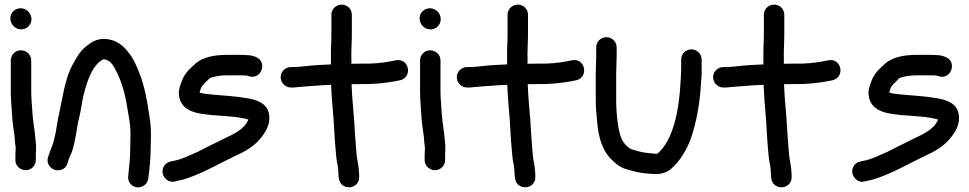

<svg xmlns="http://www.w3.org/2000/svg" viewBox="-20 -711 4220 836"><path d="M137 -57V-77C137 -83.8 135.6 -86.3 135 -98.5C131.7 -144.7 123.1 -180.8 121 -223.3C119.4 -252.4 116 -283 116 -313V-448C116 -474 94 -492 71 -492C46.7 -492 27 -472.3 27 -448V-313C27 -278.1 30.5 -246 32 -217.7C33.9 -181.3 38.7 -150.8 43.2 -118.1C44.7 -107.4 44.9 -88.5 48 -71.3V-60.1C47.4 -52.5 47 -45.2 47 -38V-14C47 12 69 30 92 30C116.3 30 136 10.3 136 -14V-38C136 -43.7 137 -50.5 137 -57ZM25 -631C25 -606 45.3 -583 72.5 -583C97.1 -583 117 -602.9 117 -627.5C117 -653.5 95.5 -675 69.5 -675C45.6 -675 25 -656 25 -631Z M274.2 -0.5C277.4 -13.5 280.1 -21.3 285.4 -31.8C297.5 -56.2 302.1 -81.8 308 -109.9C314.5 -141.3 316.8 -170 324.1 -196.3C331.3 -222.1 336.5 -265.6 342.3 -290.2C357.5 -353.8 377.1 -410.5 411.7 -440.5C424.7 -450.4 427.3 -452.9 432.2 -452.6C455.9 -450.9 469.4 -434.3 483.9 -405.3C506.2 -365.2 525.2 -303.6 533.3 -247.1C539.7 -210.3 544 -189.1 547.1 -153.8C549.4 -128.5 547 -94.4 547 -65C547 -23.8 542.4 17.6 538.2 56.1C534.8 83.2 555.6 102.2 575.9 104.5C595.9 106.8 622.2 94.6 625.8 66.1C630.8 26.1 636 -16.5 636 -64C636 -78.3 636.3 -93.2 637 -109C638.4 -144.8 635.3 -178.9 629.7 -209.9C621.3 -271.3 608.9 -338.3 586.7 -393.4C571.9 -430.1 560 -459.2 534 -489.2C512.8 -514.8 483.2 -539.7 436 -541.5C396.4 -543 371.8 -522.3 355.7 -509.7C329.5 -489.4 312.7 -460.2 297.1 -431C262.8 -369.4 253.5 -289.1 237.7 -217.8C228 -178.5 225.8 -141 217 -109.9C216.8 -109.2 216.5 -108 216.3 -107.1C212.2 -82.2 198.7 -59.3 189.2 -26.8C180.1 0.4 199.5 22.7 218.7 28.6C236.8 34.1 265.8 28.7 274.2 -0.5Z M1036 -472H965C915.4 -472 862.6 -462.7 830.3 -433.6C825 -428.8 821.9 -424.6 815.3 -419.5C795.8 -403.2 779.4 -380.4 770.4 -355.2C765.5 -340.7 757.2 -324.4 759.1 -296.8C767.7 -219 852.9 -215.8 900.5 -210.1C959.5 -205.2 1018.5 -203.7 1061.6 -190.4C1059.5 -184.7 1055.3 -177.1 1050 -170C1031.6 -145.4 1001.6 -128.7 958.4 -108.6C912.1 -86.6 879.1 -69 840.5 -49.7C805.6 -34.7 775.6 -18.6 739.7 -11.4L723.3 -7.6C698.1 -3.6 684.9 21.4 688.1 41.7C691.2 61 711.5 86.2 740.7 79.3L756.9 75.5C768.6 73.5 784.3 69.4 797.5 64.5C873.5 37.7 926.5 5 996.5 -28.3C1046.3 -51 1089.1 -73.7 1121 -117C1137.3 -138.2 1157.5 -170.2 1151.8 -211.1C1145.2 -266.2 1088.3 -277.4 1057.5 -283.1C1012.5 -291.4 956.2 -294.9 908.1 -298.9C891.7 -300.3 862.2 -302.8 848.7 -308.1L854.7 -326.1C859.1 -339.4 874.5 -352.1 891.7 -369.3C897 -374.7 933.6 -383 965 -383H1034C1039.8 -382.5 1048.2 -382 1054.3 -382C1055.6 -381.7 1058.1 -380.9 1064 -379.3C1117.4 -360.9 1147.8 -442.8 1092.8 -463.4C1084.9 -466.4 1073.2 -471 1056 -471C1046.7 -471 1042.2 -472 1036 -472Z M1247 -330H1254C1261.7 -330 1269.3 -330.7 1279.5 -332.1C1325.4 -335 1372.4 -340.2 1421.8 -341.7C1423.7 -293.5 1427.6 -245.3 1432.1 -196C1434.2 -165.4 1440.8 -22.8 1450.1 8.2C1451.8 13.9 1454 46.7 1454 52C1454 52.6 1454 53.7 1454.1 54.5L1455.2 64.8C1462.2 120.9 1544 115.9 1544 60C1544 39.2 1540.9 4.7 1535.3 -16.8C1530.8 -41.9 1523 -172.8 1520.9 -203C1516.5 -251.2 1512.7 -296.2 1510.8 -344.5C1526.9 -344.8 1541.7 -345 1558.6 -345C1605 -343.8 1657.5 -349.4 1695.6 -356.4L1721.7 -361.4C1722.2 -361.5 1723.2 -361.8 1723.9 -362C1779 -377.7 1759.4 -460.4 1703.4 -448.4L1678.2 -443.5C1646.2 -437.1 1599.8 -432.8 1559.4 -434C1542.1 -434 1528.2 -433.9 1510 -433.5V-451.3C1508.9 -493.8 1512 -523.9 1512 -564V-647C1512 -671.3 1492.3 -691 1468 -691C1445 -691 1423 -673 1423 -647V-564C1423 -526.6 1419.9 -497.6 1421 -450.7V-430.5C1404 -429.8 1382.5 -428.6 1368.9 -428C1324.9 -426.1 1290.9 -419 1254 -419H1247C1224 -419 1202 -401 1202 -375C1202 -350.2 1222.2 -330 1247 -330Z M1919 -57V-77C1919 -83.8 1917.6 -86.3 1917 -98.5C1913.7 -144.7 1905.1 -180.8 1903 -223.3C1901.4 -252.4 1898 -283 1898 -313V-448C1898 -474 1876 -492 1853 -492C1828.7 -492 1809 -472.3 1809 -448V-313C1809 -278.1 1812.5 -246 1814 -217.7C1815.9 -181.3 1820.7 -150.8 1825.2 -118.1C1826.7 -107.4 1826.9 -88.5 1830 -71.3V-60.1C1829.4 -52.5 1829 -45.2 1829 -38V-14C1829 12 1851 30 1874 30C1898.3 30 1918 10.3 1918 -14V-38C1918 -43.7 1919 -50.5 1919 -57ZM1807 -631C1807 -606 1827.3 -583 1854.5 -583C1879.1 -583 1899 -602.9 1899 -627.5C1899 -653.5 1877.5 -675 1851.5 -675C1827.6 -675 1807 -656 1807 -631Z M2014 -330H2021C2028.7 -330 2036.3 -330.7 2046.5 -332.1C2092.4 -335 2139.4 -340.2 2188.8 -341.7C2190.7 -293.5 2194.6 -245.3 2199.1 -196C2201.2 -165.4 2207.8 -22.8 2217.1 8.2C2218.8 13.9 2221 46.7 2221 52C2221 52.6 2221 53.7 2221.1 54.5L2222.2 64.8C2229.2 120.9 2311 115.9 2311 60C2311 39.2 2307.9 4.7 2302.3 -16.8C2297.8 -41.9 2290 -172.8 2287.9 -203C2283.5 -251.2 2279.7 -296.2 2277.8 -344.5C2293.9 -344.8 2308.7 -345 2325.6 -345C2372 -343.8 2424.5 -349.4 2462.6 -356.4L2488.7 -361.4C2489.2 -361.5 2490.2 -361.8 2490.9 -362C2546 -377.7 2526.4 -460.4 2470.4 -448.4L2445.2 -443.5C2413.2 -437.1 2366.8 -432.8 2326.4 -434C2309.1 -434 2295.2 -433.9 2277 -433.5V-451.3C2275.9 -493.8 2279 -523.9 2279 -564V-647C2279 -671.3 2259.3 -691 2235 -691C2212 -691 2190 -673 2190 -647V-564C2190 -526.6 2186.9 -497.6 2188 -450.7V-430.5C2171 -429.8 2149.5 -428.6 2135.9 -428C2091.9 -426.1 2057.9 -419 2021 -419H2014C1991 -419 1969 -401 1969 -375C1969 -350.2 1989.2 -330 2014 -330Z M2576 -505V-465C2576 -439.9 2574 -422 2574 -391V-274C2574 -252.6 2575.2 -230.7 2578.1 -201.8C2583.2 -134.1 2593.6 -71.4 2633.5 -26.2C2650.7 -7.7 2674.6 17.2 2708.4 26.1C2735 33.7 2766.1 42.7 2801.3 44.9C2833 47.2 2868.2 52.1 2901.2 25.1C2941 -10.1 2969 -56.5 2988.6 -108.7C3012.1 -179.2 3027.1 -257.1 3032 -344.6C3033.1 -365.3 3036.5 -389.9 3035 -414.8V-452C3035 -478 3013 -496 2990 -496C2965.7 -496 2946 -476.3 2946 -452V-413C2946 -404.8 2945.6 -395.9 2945 -385.4L2943 -349.4C2936.2 -225.9 2910.4 -100.7 2844.1 -43.3C2842.1 -41.8 2840.4 -41.2 2839.7 -41.1C2808.5 -44.3 2782.9 -45.3 2761.1 -52C2740.3 -57.9 2727.4 -60.6 2719.8 -66.4C2704.6 -79.1 2693.1 -90.5 2686.1 -107.6C2670.9 -143.6 2663 -215 2663 -274V-391C2663 -419.5 2665 -436.9 2665 -465V-505C2665 -530.3 2644 -549 2620.5 -549C2597 -549 2576 -530.3 2576 -505Z M3130 -330H3137C3144.7 -330 3152.3 -330.7 3162.5 -332.1C3208.4 -335 3255.4 -340.2 3304.8 -341.7C3306.7 -293.5 3310.6 -245.3 3315.1 -196C3317.2 -165.4 3323.8 -22.8 3333.1 8.2C3334.8 13.9 3337 46.7 3337 52C3337 52.6 3337 53.7 3337.1 54.5L3338.2 64.8C3345.2 120.9 3427 115.9 3427 60C3427 39.2 3423.9 4.7 3418.3 -16.8C3413.8 -41.9 3406 -172.8 3403.9 -203C3399.5 -251.2 3395.7 -296.2 3393.8 -344.5C3409.9 -344.8 3424.7 -345 3441.6 -345C3488 -343.8 3540.5 -349.4 3578.6 -356.4L3604.7 -361.4C3605.2 -361.5 3606.2 -361.8 3606.9 -362C3662 -377.7 3642.4 -460.4 3586.4 -448.4L3561.2 -443.5C3529.2 -437.1 3482.8 -432.8 3442.4 -434C3425.1 -434 3411.2 -433.9 3393 -433.5V-451.3C3391.9 -493.8 3395 -523.9 3395 -564V-647C3395 -671.3 3375.3 -691 3351 -691C3328 -691 3306 -673 3306 -647V-564C3306 -526.6 3302.9 -497.6 3304 -450.7V-430.5C3287 -429.8 3265.5 -428.6 3251.9 -428C3207.9 -426.1 3173.9 -419 3137 -419H3130C3107 -419 3085 -401 3085 -375C3085 -350.2 3105.2 -330 3130 -330Z M4039 -472H3968C3918.4 -472 3865.6 -462.7 3833.3 -433.6C3828 -428.8 3824.9 -424.6 3818.3 -419.5C3798.8 -403.2 3782.4 -380.4 3773.4 -355.2C3768.5 -340.7 3760.2 -324.4 3762.1 -296.8C3770.7 -219 3855.9 -215.8 3903.5 -210.1C3962.5 -205.2 4021.5 -203.7 4064.6 -190.4C4062.5 -184.7 4058.3 -177.1 4053 -170C4034.6 -145.4 4004.6 -128.7 3961.4 -108.6C3915.1 -86.6 3882.1 -69 3843.5 -49.7C3808.6 -34.7 3778.6 -18.6 3742.7 -11.4L3726.3 -7.6C3701.1 -3.6 3687.9 21.4 3691.1 41.7C3694.2 61 3714.5 86.2 3743.7 79.3L3759.9 75.5C3771.6 73.5 3787.3 69.4 3800.5 64.5C3876.5 37.7 3929.5 5 3999.5 -28.3C4049.3 -51 4092.1 -73.7 4124 -117C4140.3 -138.2 4160.5 -170.2 4154.8 -211.1C4148.2 -266.2 4091.3 -277.4 4060.5 -283.1C4015.5 -291.4 3959.2 -294.9 3911.1 -298.9C3894.7 -300.3 3865.2 -302.8 3851.7 -308.1L3857.7 -326.1C3862.1 -339.4 3877.5 -352.1 3894.7 -369.3C3900 -374.7 3936.6 -383 3968 -383H4037C4042.8 -382.5 4051.2 -382 4057.3 -382C4058.6 -381.7 4061.1 -380.9 4067 -379.3C4120.4 -360.9 4150.8 -442.8 4095.8 -463.4C4087.9 -466.4 4076.2 -471 4059 -471C4049.7 -471 4045.2 -472 4039 -472Z"/></svg>

Font: Just Breathe
Style: Bd
Weight: 400
Foundry: Cannot Into Space Fonts
Version: Version 0.72